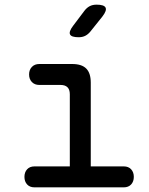

<svg xmlns="http://www.w3.org/2000/svg" viewBox="-20 -805 640 825"><path d="M512 -90Q532 -90 543.5 -77.5Q555 -65 555 -45Q555 -25 543.5 -12.5Q532 0 512 0H128Q108 0 96.5 -12.5Q85 -25 85 -45Q85 -65 96.5 -77.5Q108 -90 128 -90ZM280 -40V-400Q280 -420 270 -430Q260 -440 240 -440H149Q129 -440 117 -452.5Q105 -465 105 -485Q105 -505 117 -517.5Q129 -530 149 -530H290Q331 -530 350.5 -510.5Q370 -491 370 -450V-40ZM318 -645Q287 -645 281 -657Q275 -669 294 -694L343 -759Q353 -772 365.5 -778.5Q378 -785 395 -785Q427 -785 433.5 -772.5Q440 -760 420 -734L368 -669Q358 -657 346 -651Q334 -645 318 -645Z"/></svg>

Font: Maple Mono
Style: Regular
Weight: 400
Monospace: yes
Designer: subframe7536
Version: Version 7.300